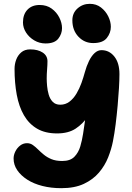

<svg xmlns="http://www.w3.org/2000/svg" viewBox="-20 -973 688 1003"><path d="M300 10Q247 10 201.5 -1.5Q156 -13 122.5 -34.5Q89 -56 70 -84Q51 -112 51 -145Q51 -163 60 -181.5Q69 -200 85 -212.5Q101 -225 121 -225Q138 -225 151.5 -215.5Q165 -206 178.5 -192.5Q192 -179 209 -165Q226 -151 249 -141.5Q272 -132 305 -132Q347 -132 368.5 -154Q390 -176 399.5 -208.5Q409 -241 414 -274Q417 -294 422 -328Q427 -362 432 -401.5Q437 -441 441.5 -479.5Q446 -518 449.5 -548Q453 -578 454 -591L494 -453Q468 -407 440.5 -366.5Q413 -326 375 -301Q337 -276 278 -276Q216 -276 173.5 -301Q131 -326 105 -371Q79 -416 67.5 -478Q56 -540 56 -613Q56 -638 64.5 -661Q73 -684 91 -699.5Q109 -715 138 -715Q178 -715 203 -698.5Q228 -682 228 -653Q228 -634 226 -610Q224 -586 224 -563Q224 -547 226 -524Q228 -501 234.5 -478.5Q241 -456 255.5 -441Q270 -426 295 -426Q322 -426 343 -442Q364 -458 379.5 -484Q395 -510 405.5 -539.5Q416 -569 423 -595Q432 -628 445 -654.5Q458 -681 474.5 -696Q491 -711 510 -711Q551 -711 577.5 -677.5Q604 -644 604 -586Q604 -556 601.5 -513Q599 -470 594.5 -420.5Q590 -371 584 -323Q578 -275 570 -235Q562 -194 545 -151Q528 -108 497 -71.5Q466 -35 418 -12.5Q370 10 300 10ZM467 -748Q421 -748 389.5 -781.5Q358 -815 358 -867Q358 -905 385 -929Q412 -953 449 -953Q483 -953 507.5 -934Q532 -915 545.5 -887.5Q559 -860 559 -833Q559 -801 538 -774.5Q517 -748 467 -748ZM218 -746Q186 -746 159 -762Q132 -778 116 -803Q100 -828 100 -856Q100 -898 123.5 -922.5Q147 -947 187 -947Q224 -947 250 -928Q276 -909 290 -881Q304 -853 304 -826Q304 -796 284.5 -771Q265 -746 218 -746Z"/></svg>

Font: Shantell Sans ExtraBold
Style: Regular
Weight: 800
Designer: Stephen Nixon, Anya Danilova, Shantell Martin
Foundry: Arrow Type
Version: Version 1.011;[c5ecc13dd]